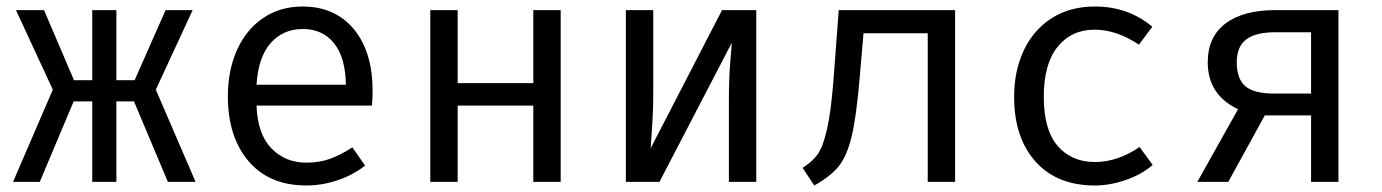

<svg xmlns="http://www.w3.org/2000/svg" viewBox="-20 -558 4240 589"><path d="M263 -247H206L102 0H20L142 -283L29 -527H115L207 -312H263V-527H337V-312H393L488 -527H571L458 -283L580 0H495L391 -247H337V0H263Z M920 -59Q959 -59 991.5 -70.5Q1024 -82 1061 -106L1100 -50Q1063 -21 1015.5 -5Q968 11 920 11Q806 11 742.5 -63.5Q679 -138 679 -263Q679 -342 707 -404.5Q735 -467 787 -502.5Q839 -538 908 -538Q1008 -538 1065.5 -468.5Q1123 -399 1123 -279Q1123 -256 1121 -234H767Q770 -147 812.5 -103Q855 -59 920 -59ZM767 -298H1041Q1040 -381 1005 -425Q970 -469 909 -469Q848 -469 810 -425.5Q772 -382 767 -298Z M1616 -234H1384V0H1300V-527H1384V-303H1616V-527H1700V0H1616Z M2300 0H2216V-246Q2216 -320 2220.5 -371Q2225 -422 2225 -427L2003 0H1900V-527H1984V-280Q1984 -217 1980 -162.5Q1976 -108 1976 -103L2195 -527H2300Z M2910 0H2826V-456H2629L2617 -317Q2607 -199 2592.5 -139Q2578 -79 2553 -48Q2528 -17 2478 11L2442 -43Q2471 -61 2487.5 -83.5Q2504 -106 2516.5 -159Q2529 -212 2537 -314L2553 -527H2910Z M3476 -107 3516 -52Q3483 -23 3434 -6Q3385 11 3339 11Q3222 11 3156.5 -62.5Q3091 -136 3091 -261Q3091 -340 3120.5 -403Q3150 -466 3206 -502Q3262 -538 3339 -538Q3441 -538 3515 -476L3474 -421Q3405 -467 3338 -467Q3267 -467 3224.5 -414.5Q3182 -362 3182 -261Q3182 -160 3224.5 -110.5Q3267 -61 3339 -61Q3408 -61 3476 -107Z M4086 -527V0H4002V-204H3860L3748 0H3653L3778 -223Q3685 -267 3685 -367Q3685 -445 3739.5 -486Q3794 -527 3893 -527ZM4002 -271V-459H3891Q3832 -459 3803 -437Q3774 -415 3774 -367Q3774 -316 3800.5 -293.5Q3827 -271 3888 -271Z"/></svg>

Font: Fira Mono
Style: Regular
Weight: 400
Designer: Carrois Corporate & Edenspiekermann AG
Foundry: Carrois Corporate GbR & Edenspiekermann AG
Version: Version 3.206